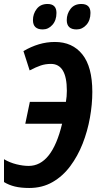

<svg xmlns="http://www.w3.org/2000/svg" viewBox="-25 -935 492 965"><path d="M122.1 9.8Q80.1 9.8 49.8 2.4Q19.5 -4.9 -4.9 -20V-134.8Q23.9 -117.7 57.4 -109.4Q90.8 -101.1 119.1 -101.1Q236.3 -101.1 287.1 -313H102.1L125 -422.9H306.2Q311 -449.7 311 -479Q311 -613.8 231 -613.8Q203.1 -613.8 179.4 -605.7Q155.8 -597.7 124 -581.1L92.8 -678.2Q131.3 -700.7 170.4 -712.4Q209.5 -724.1 251 -724.1Q338.9 -724.1 388.9 -661.6Q439 -599.1 439 -473.1Q439 -410.6 427 -343.3Q415 -275.9 390.4 -213.1Q365.7 -150.4 328.1 -99.9Q290.5 -49.3 239 -19.8Q187.5 9.8 122.1 9.8ZM359.9 -787.1Q310.5 -787.1 310.5 -834Q310.5 -865.7 329.6 -890.4Q348.6 -915 383.8 -915Q429.7 -915 429.7 -870.1Q429.7 -833 409.2 -810.1Q388.7 -787.1 359.9 -787.1ZM189.9 -787.1Q140.6 -787.1 140.6 -834Q140.6 -865.7 159.7 -890.4Q178.7 -915 213.9 -915Q258.8 -915 258.8 -870.1Q258.8 -833 238.5 -810.1Q218.3 -787.1 189.9 -787.1Z"/></svg>

Font: Open Sans Condensed
Style: Bold Italic
Weight: 700
Width: 3
Italic angle: -12°
Designer: Monotype Design Team
Foundry: Monotype Imaging Inc.
Version: Version 3.003; ttfautohint (v1.8.4)